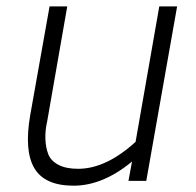

<svg xmlns="http://www.w3.org/2000/svg" viewBox="-20 -570 619 605"><path d="M481.9 -549.8H538.1L440.9 0H384.8L396 -61Q304.2 15.1 211.9 15.1Q121.1 15.1 88.4 -39.8Q55.7 -94.7 75.2 -207L136.2 -549.8H191.9L128.9 -189Q122.1 -159.7 123 -132.3Q124 -105 132.1 -84.2Q140.1 -63.5 163.8 -50.8Q187.5 -38.1 226.1 -38.1Q314 -38.1 407.2 -123Z"/></svg>

Font: Stilu Light
Style: Italic
Weight: 300
Italic angle: -10°
Designer: Genilson Lima Santos
Foundry: Genilson Lima Santos
Version: Version 1.200;PS 001.200;hotconv 1.0.88;makeotf.lib2.5.64775